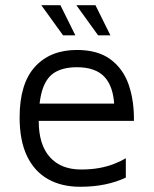

<svg xmlns="http://www.w3.org/2000/svg" viewBox="-20 -699 587 734"><path d="M286 15Q215 15 163 -14.5Q111 -44 83 -103Q55 -162 55 -250Q55 -379 113.5 -443.5Q172 -508 274 -508Q354 -508 402.5 -472Q451 -436 472 -375Q493 -314 492 -237H91L96 -303H445L417 -293Q414 -368 379.5 -405Q345 -442 274 -442Q225 -442 192.5 -424Q160 -406 144 -361.5Q128 -317 128 -237Q128 -146 170.5 -98.5Q213 -51 290 -51Q327 -51 358 -56.5Q389 -62 415 -72Q441 -82 461 -94V-20Q425 -3 381.5 6Q338 15 286 15ZM221 -564 138 -679H211L268 -564ZM355 -564 272 -679H345L402 -564Z"/></svg>

Font: Maven Pro
Style: Regular
Weight: 400
Designer: Joe Prince
Foundry: Joe Prince
Version: Version 2.103